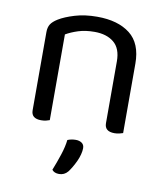

<svg xmlns="http://www.w3.org/2000/svg" viewBox="-79 -541 708 825"><g transform="rotate(10 275.0 -128.0)"><path d="M395 -301Q395 -357 363.5 -383Q332 -409 279 -409Q239 -409 208 -399Q177 -389 155 -376V-2Q150 0 140 2.5Q130 5 118 5Q75 5 75 -31V-372Q75 -393 83.5 -406.5Q92 -420 113 -433Q139 -449 182 -462Q225 -475 279 -475Q370 -475 422.5 -434Q475 -393 475 -305V-2Q470 0 459.5 2.5Q449 5 438 5Q395 5 395 -31ZM272 201Q257 219 234 219Q213 219 203 206Q217 171 229 134.5Q241 98 244 69Q261 62 280 62Q296 62 306.5 69.5Q317 77 317 92Q317 104 313 119.5Q309 135 302 150Q295 165 287 178.5Q279 192 272 201Z"/></g></svg>

Font: Baloo 2
Style: Regular
Weight: 400
Designer: Sarang Kulkarni and Ek Type
Foundry: Ek Type
Version: Version 1.640;hotconv 1.0.111;makeotfexe 2.5.65597; ttfautoh